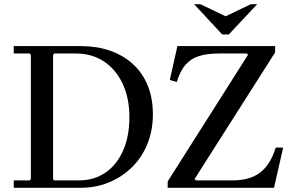

<svg xmlns="http://www.w3.org/2000/svg" viewBox="-20 -888 1375 908"><path d="M363 -670Q438 -670 500 -648.5Q562 -627 607.5 -586Q653 -545 678 -485Q703 -425 703 -347Q703 -271 677 -207Q651 -143 604 -97Q557 -51 495.5 -25.5Q434 0 363 0H45V-35H120L126 -41V-629L120 -635H45V-670ZM354 -35Q425 -35 478.5 -71.5Q532 -108 562 -175.5Q592 -243 592 -335Q592 -423 560.5 -491Q529 -559 472 -597Q415 -635 339 -635H237L231 -629V-41L237 -35ZM773 0V-30L1153 -629L1147 -635H1015Q960 -635 921.5 -623Q883 -611 857.5 -582Q832 -553 816 -500L783 -510L819 -670H1281V-640L900 -41L907 -35H1080Q1163 -35 1211.5 -73Q1260 -111 1284 -190H1319L1276 0ZM1031 -725 898 -868H928L1047 -811L1166 -868H1196L1062 -725Z"/></svg>

Font: Brygada 1918 Medium
Style: Regular
Weight: 500
Designer: Mateusz Machalski | Borys Kosmynka | Przemek Hoffer
Foundry: NIEPODLEGLA 2018
Version: Version 3.006